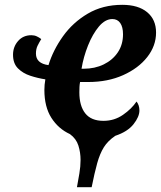

<svg xmlns="http://www.w3.org/2000/svg" viewBox="-20 -566 667 796"><path d="M299 210Q304 183 309 153.5Q314 124 314 97Q314 66 305 37.5Q296 9 270 -10Q222 -32 193 -77.5Q164 -123 164 -193Q164 -215 168 -237Q136 -242 105.5 -252Q75 -262 54.5 -282.5Q34 -303 34 -339Q34 -372 55 -396Q76 -420 110 -420Q122 -420 132 -415.5Q142 -411 151 -404Q143 -391 136 -377Q129 -363 129 -344Q129 -303 181 -296Q200 -358 241 -415.5Q282 -473 344 -509.5Q406 -546 487 -546Q553 -546 590 -515.5Q627 -485 627 -431Q627 -376 590.5 -329.5Q554 -283 490.5 -254.5Q427 -226 346 -226H312Q310 -216 309.5 -205.5Q309 -195 309 -183Q309 -127 333.5 -96Q358 -65 409 -65Q454 -65 490 -90Q526 -115 546 -145Q558 -130 558 -108Q558 -82 533.5 -51Q509 -20 458 -3Q427 18 410.5 44.5Q394 71 383 110.5Q372 150 360 210ZM327 -281Q373 -281 410 -299Q447 -317 468.5 -349Q490 -381 490 -424Q490 -454 478.5 -470.5Q467 -487 446 -487Q416 -487 390 -456Q364 -425 345 -377.5Q326 -330 318 -281Z"/></svg>

Font: Noto Serif SemiCondensed
Style: Bold Italic
Weight: 700
Width: 4
Italic angle: -12°
Designer: Monotype Design Team
Foundry: Monotype Imaging Inc.
Version: Version 2.014